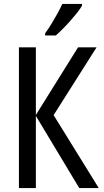

<svg xmlns="http://www.w3.org/2000/svg" viewBox="-20 -954 526 974"><path d="M481 0H382L162 -366V0H76V-714H162V-371L376 -714H470L252 -370ZM396 -925Q387 -909 371 -889Q355 -869 336 -847.5Q317 -826 298 -807Q279 -788 263 -774H209V-785Q227 -810 242.5 -835.5Q258 -861 272 -886.5Q286 -912 296 -934H396Z"/></svg>

Font: Noto Sans Display Condensed
Style: Regular
Weight: 400
Width: 3
Designer: Monotype Design Team
Foundry: Monotype Imaging Inc.
Version: Version 2.003